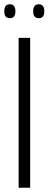

<svg xmlns="http://www.w3.org/2000/svg" viewBox="-39 -877 227 897"><path d="M48 0V-700H102V0ZM142 -792Q116 -792 116 -824Q116 -857 142 -857Q168 -857 168 -824Q168 -792 142 -792ZM7 -792Q-19 -792 -19 -824Q-19 -857 7 -857Q33 -857 33 -824Q33 -792 7 -792Z"/></svg>

Font: Georama Condensed Light
Style: Regular
Weight: 300
Width: 3
Designer: Jean-Baptiste Levee
Foundry: Production Type
Version: Version 1.000